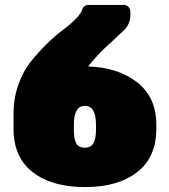

<svg xmlns="http://www.w3.org/2000/svg" viewBox="-20 -750 685 780"><path d="M340 -730H483Q494 -730 502 -722Q510 -714 510 -693.5Q510 -673 503.5 -656.5Q497 -640 483 -626.5Q469 -613 443.5 -589.5Q418 -566 405 -554Q368 -518 338 -480Q461 -476 538 -415Q615 -354 615 -244V-226Q615 -111 537 -50.5Q459 10 325 10Q191 10 113 -50.5Q35 -111 35 -226V-287Q35 -350 54.5 -405.5Q74 -461 104 -498.5Q134 -536 169 -570.5Q204 -605 235 -628Q307 -682 315 -714Q316 -719 323 -724.5Q330 -730 340 -730ZM370 -225V-243Q370 -320 325 -320Q280 -320 280 -243V-225Q280 -184 290 -167Q300 -150 324.5 -150Q349 -150 359.5 -168Q370 -186 370 -225Z"/></svg>

Font: Rubik One
Style: Regular
Weight: 400
Designer: Hubert and Fischer with Elvire Volk Leonovitch
Foundry: Hubert and Fischer with Elvire Volk Leonovitch
Version: Version 1.001